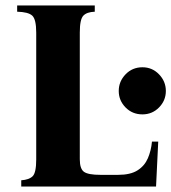

<svg xmlns="http://www.w3.org/2000/svg" viewBox="-20 -685 629 705"><path d="M58 0V-23Q87 -25 100 -38Q113 -51 113 -100V-565Q113 -614 98.5 -627.5Q84 -641 43 -642V-665H328V-642Q299 -641 286 -627.5Q273 -614 273 -565V-100Q273 -65 288.5 -54Q304 -43 349 -43H414Q459 -43 485 -59.5Q511 -76 523 -104Q535 -132 538 -165H561L553 0ZM503 -265Q466 -265 441 -290.5Q416 -316 416 -351Q416 -386 441 -412Q466 -438 503 -438Q539 -438 564 -412Q589 -386 589 -351Q589 -316 564 -290.5Q539 -265 503 -265Z"/></svg>

Font: Bona Nova
Style: Bold
Weight: 700
Designer: Mateusz Machalski
Foundry: Capitalics
Version: Version 4.001; ttfautohint (v1.8.3)